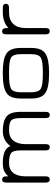

<svg xmlns="http://www.w3.org/2000/svg" viewBox="662 -1160 504 1869"><g transform="rotate(-90 914.5 -225.0)"><path d="M359.4 -369.1Q334 -388.7 265.6 -389.6Q132.8 -389.6 132.8 -224.6V-30.3Q132.8 6.8 102.5 6.8Q72.3 6.8 72.3 -30.3V-418.9Q72.3 -457 100.6 -457Q132.8 -457 132.8 -417V-396.5Q158.2 -424.8 186 -437.5Q213.9 -450.2 268.1 -450.2Q322.3 -450.2 365.2 -435.1Q408.2 -419.9 428.7 -377Q481.4 -450.2 574.7 -450.2Q668 -450.2 714.4 -414.6Q760.7 -378.9 760.7 -277.3V-30.3Q760.7 6.8 730.5 6.8Q700.2 6.8 700.2 -30.3V-275.4Q700.2 -350.6 675.3 -370.1Q650.4 -389.6 582.5 -389.6Q514.6 -389.6 480.5 -347.2Q446.3 -304.7 446.3 -224.6V-30.3Q446.3 6.8 416 6.8Q385.7 6.8 385.7 -30.3V-275.4Q385.7 -349.6 359.4 -369.1Z M1151.4 0H1123Q1001 0 945.8 -35.2Q890.6 -70.3 890.6 -172.9V-277.3Q890.6 -379.9 945.8 -415Q1001 -450.2 1123 -450.2H1151.4Q1272.5 -450.2 1327.6 -415Q1382.8 -379.9 1382.8 -277.3V-172.9Q1382.8 -70.3 1327.6 -35.2Q1272.5 0 1151.4 0ZM1123 -60.5H1151.4Q1252.9 -60.5 1287.6 -80.1Q1322.3 -99.6 1322.3 -174.8V-275.4Q1322.3 -350.6 1287.6 -370.1Q1252.9 -389.6 1151.4 -389.6H1123Q1019.5 -389.6 985.4 -369.6Q951.2 -349.6 951.2 -275.4V-174.8Q951.2 -100.6 985.4 -80.6Q1019.5 -60.5 1123 -60.5Z M1728.5 -389.6Q1654.3 -389.6 1615.2 -347.2Q1576.2 -304.7 1576.2 -224.6V-30.3Q1576.2 6.8 1545.9 6.8Q1515.6 6.8 1515.6 -30.3V-418.9Q1515.6 -457 1543.9 -457Q1576.2 -457 1576.2 -417V-395.5Q1634.8 -450.2 1728.5 -450.2H1773.4Q1812.5 -450.2 1812.5 -419.9Q1812.5 -389.6 1773.4 -389.6Z"/></g></svg>

Font: Jura
Style: Medium
Weight: 500
Version: Version 2.6.1